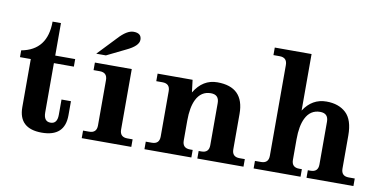

<svg xmlns="http://www.w3.org/2000/svg" viewBox="-74 -996 2433 1222"><g transform="rotate(10 1142.0 -385.5)"><path d="M246.1 9.8Q96.7 9.8 96.7 -128.9V-439.5H26.9V-483.4Q191.9 -513.7 191.9 -698.2H246.1V-488.3H375V-439.5H246.1V-121.1Q246.1 -62.5 290 -62.5Q334 -62.5 334 -121.1V-219.7H395V-128.9Q395 9.8 246.1 9.8Z M823.7 0H503.4V-48.8H542.5Q591.3 -48.8 591.3 -97.7V-390.6Q591.3 -439.5 542.5 -439.5H502.4V-488.3H740.7V-97.7Q740.7 -48.8 789.6 -48.8H823.7ZM563.5 -545.4H501L614.3 -664.6Q668.5 -724.1 711.4 -724.1Q762.7 -724.1 762.7 -681.2Q762.7 -641.1 684.1 -604.5Z M1548.8 0H1250.5V-48.8H1268.1Q1316.9 -48.8 1316.9 -97.7V-370.1Q1316.9 -424.3 1263.7 -424.3Q1200.7 -424.3 1170.4 -363.3Q1145.5 -313 1145.5 -226.1V-97.7Q1145.5 -48.8 1194.3 -48.8H1211.9V0H908.7V-48.8H947.8Q996.6 -48.8 996.6 -97.7V-390.6Q996.6 -439.5 947.8 -439.5H907.7V-488.3H1133.8L1143.6 -408.2Q1198.7 -500 1292.5 -500Q1465.8 -500 1465.8 -326.7V-97.7Q1465.8 -48.8 1514.6 -48.8H1548.8Z M2259.3 0H1956.1V-48.8H1973.6Q2022.5 -48.8 2022.5 -97.7V-374Q2022.5 -428.2 1969.2 -428.2Q1906.2 -428.2 1876 -367.2Q1851.1 -316.9 1851.1 -230V-97.7Q1851.1 -48.8 1899.9 -48.8H1917.5V0H1614.3V-48.8H1653.3Q1702.1 -48.8 1702.1 -97.7V-683.6Q1702.1 -732.4 1653.3 -732.4H1613.3V-781.2H1851.1V-416Q1905.3 -500 1998 -500Q2077.1 -500 2124.3 -456.1Q2171.4 -412.1 2171.4 -311V-97.7Q2171.4 -48.8 2220.2 -48.8H2259.3Z"/></g></svg>

Font: Munson
Style: Bold
Weight: 700
Designer: Paul James MIller
Foundry: High-Logic / Made with FontCreator
Version: Version 2.10;May 5, 2019;FontCreator 11.5.0.2430 64-bit